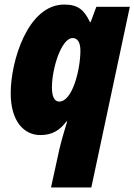

<svg xmlns="http://www.w3.org/2000/svg" viewBox="-20 -583 590 843"><path d="M204 240H381L550 -553H403L378 -486H375C349 -541 321 -563 262 -563C101 -563 27 -313 27 -174C27 -48 87 10 157 10C210 10 242 -11 272 -50H275C270 -32 253 20 241 71ZM240 -137C219 -137 208 -159 208 -199C208 -284 250 -416 299 -416C322 -416 333 -394 333 -361C333 -277 298 -137 240 -137Z"/></svg>

Font: Noto Sans UI SemiCondensed Black
Style: Italic
Weight: 900
Width: 4
Italic angle: -372°
Designer: Monotype Design Team
Foundry: Monotype Imaging Inc.
Version: Version 1.901